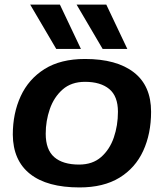

<svg xmlns="http://www.w3.org/2000/svg" viewBox="-20 -810 723 840"><path d="M328 10Q186 10 111.5 -49Q37 -108 36 -221Q36 -314 70.5 -389Q105 -464 175 -508Q245 -552 352 -552Q490 -552 565.5 -493.5Q641 -435 641 -321Q641 -225 606.5 -150Q572 -75 502.5 -32.5Q433 10 328 10ZM326 -90Q385 -90 422.5 -123Q460 -156 478 -208.5Q496 -261 496 -321Q496 -389 458 -420.5Q420 -452 352 -452Q292 -452 254 -418.5Q216 -385 198 -333Q180 -281 180 -225Q180 -155 217.5 -122.5Q255 -90 326 -90ZM226 -596 112 -790H242L334 -596ZM429 -596 315 -790H445L537 -596Z"/></svg>

Font: Georama Extended SemiBold
Style: Italic
Weight: 600
Width: 7
Italic angle: -9°
Designer: Jean-Baptiste Levee
Foundry: Production Type
Version: Version 1.000